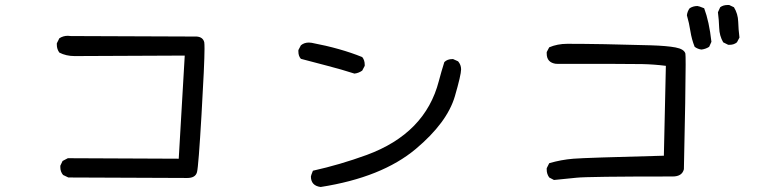

<svg xmlns="http://www.w3.org/2000/svg" viewBox="-20 -756 3040 767"><path d="M728 -45 253 -47 232 -57Q221 -70 221 -88V-94L230 -113L251 -124L694 -122L718 -534L278 -532Q244 -532 217 -546Q207 -560 207 -577V-583L217 -603Q232 -613 251 -613L263 -612L766 -610Q791 -608 796 -587Q797 -581 797 -561Q797 -503 785 -297.5Q773 -92 767 -68.5Q761 -45 728 -45Z M1261 -9Q1222 -14 1222 -51Q1222 -54 1230 -74Q1338 -98 1445 -137Q1679 -223 1733 -432Q1743 -470 1755 -508Q1767 -520 1787 -520H1790L1810 -511Q1822 -497 1822 -479Q1822 -457 1797 -371Q1766 -266 1641 -161Q1505 -47 1261 -9ZM1396 -462Q1343 -479 1288.5 -493Q1234 -507 1182 -521Q1172 -532 1172 -550V-556L1182 -575Q1195 -586 1214 -586L1225 -585Q1341 -563 1427 -528Q1437 -516 1437 -497V-493L1427 -474Q1413 -464 1396 -462Z M2193 -37 2174 -47Q2164 -61 2164 -78V-84L2174 -104Q2221 -118 2271 -122Q2321 -126 2632 -134L2640 -493Q2593 -499 2545 -500Q2497 -501 2201 -501Q2164 -506 2164 -542V-548L2174 -567Q2207 -581 2246 -581Q2379 -581 2580 -575Q2644 -573 2678.5 -566.5Q2713 -560 2718 -542Q2719 -537 2719 -497Q2719 -397 2712 -80Q2705 -51 2667 -51Q2327 -51 2282.5 -46Q2238 -41 2193 -37ZM2782 -558Q2767 -560 2755 -569Q2743 -599 2738 -631.5Q2733 -664 2724 -695Q2726 -711 2735 -723Q2749 -732 2766 -732Q2771 -732 2793 -723Q2813 -670 2822 -589L2813 -569Q2799 -560 2782 -558ZM2895 -577H2889L2869 -587Q2854 -613 2853 -644.5Q2852 -676 2848 -707L2857 -727Q2869 -736 2886 -736H2893L2912 -727Q2928 -701 2929 -669Q2930 -637 2934 -606L2924 -587Q2912 -577 2895 -577Z"/></svg>

Font: Xiaolai Mono SC
Style: Regular
Weight: 400
Monospace: yes
Designer: LXGW / Nozomi Seto
Version: Version 3.113;September 30, 2024